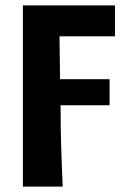

<svg xmlns="http://www.w3.org/2000/svg" viewBox="-20 -516 473 713"><path d="M65 177V-496H407V-381H201L203 -222H387V-125H205Q205 -49 207 22.5Q209 94 213 177Z"/></svg>

Font: TT Toshiba Sans
Style: Bold
Weight: 700
Designer: Paul D. Hunt
Foundry: Toshiba Corporation
Version: Version 2.020;PS 2.000;hotconv 1.0.86;makeotf.lib2.5.63406